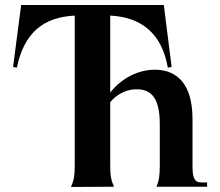

<svg xmlns="http://www.w3.org/2000/svg" viewBox="-20 -742 873 763"><path d="M262 1 433 0C422 -24 418 -44 418 -84V-336C446 -370 488 -390 531 -387C583 -384 615 -349 615 -249V-84C615 -44 612 -24 602 0H803V-17H780C751 -17 745 -38 745 -84V-269C745 -408 684 -463 599 -465C531 -466 463 -432 418 -374V-680C541 -674 623 -610 647 -473L662 -476L631 -722H64L32 -476L47 -473C75 -610 151 -674 277 -680V-83C277 -43 273 -23 262 1Z"/></svg>

Font: Sinistre
Style: Bold
Weight: 700
Designer: Jules Durand
Foundry: Collletttivo
Version: Version 69.420;Glyphs 3.2 (3217)